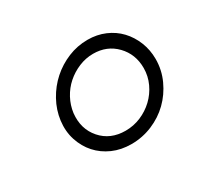

<svg xmlns="http://www.w3.org/2000/svg" viewBox="-76 -709 551 516"><g transform="rotate(-30 199.5 -451.0)"><path d="M69 -450Q73 -481 88.5 -509Q104 -537 127 -557.5Q150 -578 179 -590Q208 -602 240 -602Q269 -602 293.5 -591.5Q318 -581 335.5 -562.5Q353 -544 363 -519Q373 -494 373 -466Q373 -432 359 -401.5Q345 -371 322 -348.5Q299 -326 268 -313Q237 -300 203 -300Q171 -300 145 -311.5Q119 -323 101 -343Q83 -363 74 -390.5Q65 -418 69 -450ZM109 -450Q104 -403 132 -371Q160 -339 207 -339Q232 -339 254.5 -348.5Q277 -358 294.5 -374.5Q312 -391 322.5 -413.5Q333 -436 333 -461Q333 -504 305 -533Q277 -562 234 -562Q211 -562 189.5 -553Q168 -544 151 -529Q134 -514 123 -493.5Q112 -473 109 -450Z"/></g></svg>

Font: Josefin Sans
Style: Italic
Weight: 400
Italic angle: -7.5°
Designer: Santiago Orozco
Foundry: Typemade